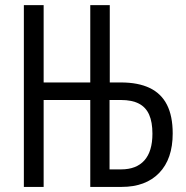

<svg xmlns="http://www.w3.org/2000/svg" viewBox="-20 -734 731 754"><path d="M73.7 0V-713.9H151.4V-410.2H334.5V-713.9H411.1V-410.2H454.6Q522.9 -410.2 568.1 -388.4Q613.3 -366.7 635.7 -322.5Q658.2 -278.3 658.2 -210Q658.2 -109.9 605.2 -54.9Q552.2 0 458 0H334.5V-341.3H151.4V0ZM410.2 -68.8H455.6Q515.6 -68.8 547.1 -104.2Q578.6 -139.6 578.6 -209Q578.6 -254.4 565.7 -283.7Q552.7 -313 525.4 -327.1Q498 -341.3 455.1 -341.3H410.2Z"/></svg>

Font: Open Sans Condensed
Style: Regular
Weight: 400
Width: 3
Designer: Monotype Design Team
Foundry: Monotype Imaging Inc.
Version: Version 3.000